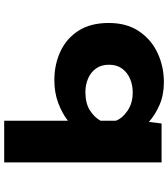

<svg xmlns="http://www.w3.org/2000/svg" viewBox="37 -827 801 915"><g transform="rotate(-90 437.5 -369.5)"><path d="M121 0V-750H319.5V-446.5Q356 -474.5 405 -492.8Q454 -511 513 -511Q587.5 -511 649.5 -482.2Q711.5 -453.5 748.5 -396Q785.5 -338.5 785.5 -252Q785.5 -165.5 745.8 -107Q706 -48.5 641.8 -18.8Q577.5 11 503 11Q443 11 395.5 -9.5Q348 -30 314 -60.5L306.5 0ZM456.5 -363Q403 -363 369.5 -341.8Q336 -320.5 319.5 -290.5V-218.5Q330.5 -187.5 366.8 -162.5Q403 -137.5 454.5 -137.5Q489 -137.5 519 -150Q549 -162.5 567.8 -187.8Q586.5 -213 586.5 -250.5Q586.5 -288 568.2 -313Q550 -338 520.2 -350.5Q490.5 -363 456.5 -363Z"/></g></svg>

Font: Trispace SemiExpanded ExtraBold
Style: Regular
Weight: 800
Width: 6
Designer: Tyler Finck
Foundry: Etcetera Type Company
Version: Version 1.210; ttfautohint (v1.8.3)